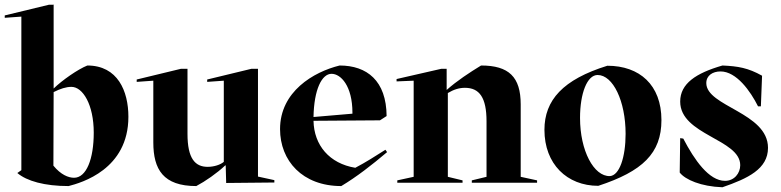

<svg xmlns="http://www.w3.org/2000/svg" viewBox="-40 -770 3292 809"><path d="M33 -41C73 -7 148 14 249 14C303 0 501 -56 501 -278C501 -386 456 -494 328 -494C288 -478 222 -432 186 -397V-749L188 -750H166L-20 -705V-695L50 -700V-53ZM355 -211C355 -100 324 -21 272 -21C248 -21 216 -34 185 -72L186 -382C214 -396 238 -404 261 -404C309 -404 355 -329 355 -211Z M913 1 1116 -1V-11L1047 -26V-480H1019L833 -435V-425L903 -430V-88C889 -76 862 -67 835 -67C782 -67 750 -102 750 -206V-480H722L536 -435V-425L606 -430V-170C606 -56 648 14 787 14C825 -6 874 -40 909 -73H911Z M1140 -226C1140 -93 1234 14 1398 14C1463 -25 1526 -74 1591 -129L1584 -139C1543 -113 1501 -86 1457 -63C1348 -81 1283 -158 1281 -261L1561 -263L1589 -281C1588 -430 1506 -494 1391 -494C1281 -467 1140 -384 1140 -226ZM1281 -277C1283 -393 1316 -459 1357 -459C1396 -459 1445 -408 1445 -295V-291Z M2010 -259V-25L1948 -10V0H2223V-10L2154 -25V-330C2154 -446 2104 -494 1987 -494C1938 -464 1886 -430 1842 -391V-480H1819L1631 -437V-427L1703 -430V-25L1634 -10V0H1909V-10L1847 -25V-378C1872 -393 1895 -400 1919 -400C1980 -400 2010 -359 2010 -259Z M2530 -28C2462 -26 2404 -135 2404 -273C2404 -377 2434 -454 2478 -454C2543 -454 2596 -344 2596 -206C2596 -107 2570 -31 2530 -28ZM2747 -264C2747 -412 2655 -493 2519 -493C2332 -435 2254 -348 2254 -223C2254 -79 2349 13 2481 13C2667 -48 2747 -124 2747 -264Z M2824 -43C2847 -13 2914 16 3004 19C3111 -18 3196 -58 3196 -147C3196 -296 2936 -321 2936 -420C2936 -452 2963 -469 2996 -469C3063 -469 3122 -386 3154 -322H3166L3171 -451C3112 -484 3070 -491 3004 -494C2893 -462 2826 -418 2826 -342C2826 -201 3079 -184 3079 -74C3079 -40 3054 -8 3015 -8C2947 -8 2886 -96 2839 -186L2826 -188Z"/></svg>

Font: Mazius Display
Style: Bold
Weight: 700
Designer: Alberto Casagrande & Collletttivo
Foundry: Collletttivo
Version: Version 2.000;Glyphs 3.2 (3221)